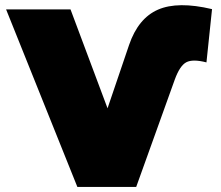

<svg xmlns="http://www.w3.org/2000/svg" viewBox="-20 -737 870 757"><path d="M285 0 4 -700H258L404 -310L489 -560Q525 -665 603 -699Q681 -733 816 -701L794 -491Q740 -505 714.5 -491.5Q689 -478 669 -423L517 0Z"/></svg>

Font: Montserrat Black
Style: Regular
Weight: 900
Designer: Julieta Ulanovsky
Foundry: Julieta Ulanovsky
Version: Version 9.000; ttfautohint (v1.8.4.7-5d5b)